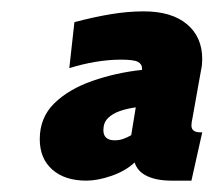

<svg xmlns="http://www.w3.org/2000/svg" viewBox="-20 -752 376 338"><path d="M132 -434Q94 -434 72 -453.5Q50 -473 50 -507Q50 -545 75.5 -570Q101 -595 142.5 -609.5Q184 -624 230 -629Q230 -630 230 -630.5Q230 -631 230 -632Q230 -639 223 -643Q216 -647 193 -647Q171 -647 147.5 -643Q124 -639 102 -632L111 -713Q145 -722 175 -727Q205 -732 233 -732Q282 -732 309 -709.5Q336 -687 336 -648Q336 -643 335.5 -638Q335 -633 334 -629L319 -545Q318 -541 317.5 -537Q317 -533 317 -531Q317 -519 333 -519H336L317 -434H282Q256 -434 239 -442Q222 -450 217 -466Q201 -451 176.5 -442.5Q152 -434 132 -434ZM211 -514 219 -563Q204 -561 191 -556.5Q178 -552 170 -544Q162 -536 162 -523Q162 -505 182 -505Q190 -505 197 -507.5Q204 -510 211 -514Z"/></svg>

Font: Cabin VF Beta
Style: Italic
Weight: 400
Italic angle: -7°
Designer: Pablo Impallari
Foundry: Pablo Impallari. http://www.impallari.com Igino Marini. http://www.ikern.com
Version: Version 2.300